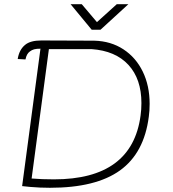

<svg xmlns="http://www.w3.org/2000/svg" viewBox="-20 -883 819 911"><path d="M124 4 85 0 172 -652Q153 -652 142 -649Q131 -646 122 -639Q106 -628 101 -601L64 -603Q71 -647 99 -670Q124 -691 176 -691L427 -690Q506 -688 565.5 -649Q625 -610 657.5 -543Q690 -476 690 -390Q690 -357 686 -329Q664 -157 549.5 -74.5Q435 8 217 8Q170 8 124 4ZM647 -335Q651 -363 651 -394Q651 -508 589.5 -575Q528 -642 414 -650H212L130 -36Q179 -32 236 -32Q607 -32 647 -335ZM368 -863 440 -778 534 -863H589L457 -742H415L315 -863Z"/></svg>

Font: Bellota Light
Style: Italic
Weight: 300
Italic angle: -7.5°
Designer: Kemie Guaida
Foundry: Kemie Guaida
Version: Version 4.001